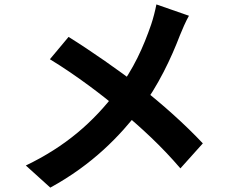

<svg xmlns="http://www.w3.org/2000/svg" viewBox="-20 -807 1040 877"><path d="M843.1 -735 694.4 -786.8C689.6 -761 679.3 -720.6 670.4 -694.9C635.6 -594.3 591 -491.6 511.2 -387.5C406 -249.5 280.4 -138.7 98 -51L209.8 50C404 -56.4 526.9 -185.7 619.7 -305.8C702.2 -413 763.6 -545.5 801.4 -644.7C810.7 -668.2 829.8 -712.5 843.1 -735ZM293.2 -638.4 207.9 -536.4C333.9 -459.7 450.3 -369 522.9 -309C628 -221.8 716.9 -139.6 804 -37.9L906.5 -152.1C825.6 -238.1 720.9 -332.4 613.7 -415.5C529.5 -481.1 393 -576.5 293.2 -638.4Z"/></svg>

Font: Source Han Sans JP VF
Style: Regular
Weight: 250
Designer: Ryoko NISHIZUKA 西塚涼子 (kana, bopomofo & ideographs); Paul D. Hunt (Latin, Greek & Cyrillic); Sandoll Communications 산돌커뮤니
Foundry: Adobe
Version: Version 2.004;hotconv 1.0.118;makeotfexe 2.5.65603